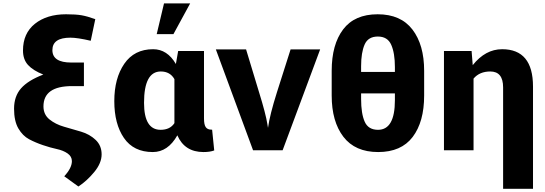

<svg xmlns="http://www.w3.org/2000/svg" viewBox="-20 -870 3275 1154"><path d="M240.2 -421.9Q178.7 -446.3 148.4 -479.5Q118.2 -512.7 118.2 -566.4Q118.2 -669.9 189.9 -727.1Q261.7 -784.2 377 -784.2Q435.5 -784.2 469.7 -778.3Q503.9 -772.5 552.7 -754.9L525.4 -625Q445.3 -643.6 403.3 -643.6Q294.9 -643.6 294.9 -568.8Q294.9 -494.1 408.2 -494.1H484.4V-352.5H413.1Q241.2 -352.5 241.2 -230.5Q241.2 -181.6 277.3 -152.3Q313.5 -123 364.7 -108.4Q416 -93.8 467.3 -78.6Q518.6 -63.5 554.7 -29.3Q590.8 4.9 590.8 57.6Q590.8 110.4 546.4 164.1Q502 217.8 451.2 251L366.2 189.5Q412.1 139.6 412.1 98.6Q412.1 70.3 386.2 52.2Q360.4 34.2 321.8 25.9Q283.2 17.6 238.3 2.4Q193.4 -12.7 154.8 -33.2Q116.2 -53.7 90.3 -98.1Q64.5 -142.6 64.5 -216.8Q64.5 -291 106.4 -338.9Q148.4 -386.7 240.2 -421.9Z M900.4 -574.2Q985.4 -574.2 1037.1 -485.4L1050.8 -563.5H1206.1V-158.2Q1206.1 -120.1 1216.8 -105.5Q1227.5 -90.8 1250 -90.8H1254.9L1267.6 34.2Q1242.2 43.9 1203.1 43.9Q1089.8 43.9 1045.9 -56.6Q989.3 43.9 898.4 43.9Q783.2 43.9 725.1 -40.5Q667 -125 667 -262.2Q667 -399.4 727.1 -486.8Q787.1 -574.2 900.4 -574.2ZM845.7 -252Q845.7 -89.8 945.3 -89.8Q1002 -89.8 1028.3 -129.9V-394.5Q1002 -440.4 946.3 -440.4Q845.7 -440.4 845.7 -252ZM921.9 -665 965.8 -849.6H1123L1022.5 -665Z M1277.3 -573.2H1459L1537.1 -315.4Q1577.1 -186.5 1586.9 -125L1590.8 -101.6Q1601.6 -179.7 1644.5 -315.4L1726.6 -573.2H1904.3L1678.7 33.2H1501Z M1973.6 -295.9V-444.3Q1973.6 -602.5 2042.5 -693.4Q2111.3 -784.2 2250 -784.2Q2388.7 -784.2 2459 -692.4Q2529.3 -600.6 2529.3 -444.3V-295.9Q2529.3 -137.7 2460.4 -46.9Q2391.6 43.9 2252.9 43.9Q2114.3 43.9 2043.9 -47.9Q1973.6 -139.6 1973.6 -295.9ZM2150.4 -274.4Q2150.4 -187.5 2171.9 -138.7Q2193.4 -89.8 2252 -89.8Q2353.5 -89.8 2353.5 -267.6V-308.6H2150.4ZM2150.4 -437.5H2353.5V-466.8Q2353.5 -550.8 2331.5 -600.6Q2309.6 -650.4 2251 -650.4Q2192.4 -650.4 2171.4 -602.1Q2150.4 -553.7 2150.4 -472.7Z M2648.4 33.2V-563.5H2814.5L2821.3 -478.5Q2897.5 -574.2 2998 -574.2Q3183.6 -574.2 3183.6 -349.6V264.6H3003.9V-344.7Q3003.9 -440.4 2926.8 -440.4Q2862.3 -440.4 2826.2 -397.5V33.2Z"/></svg>

Font: GenEi M Gothic v2 Heavy
Style: Regular
Weight: 800
Version: Version 2.0